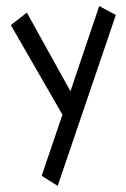

<svg xmlns="http://www.w3.org/2000/svg" viewBox="-20 -437 415 632"><path d="M185.5 -59.6 15.6 -354.5 68.4 -395.5 211.9 -136.7 306.6 -417 361.3 -387.7 169.9 174.8 117.2 141.6Z"/></svg>

Font: Poor Story
Style: Regular
Weight: 400
Designer: YoonDesign Inc.
Foundry: YoonDesign Inc.
Version: Version 3.00